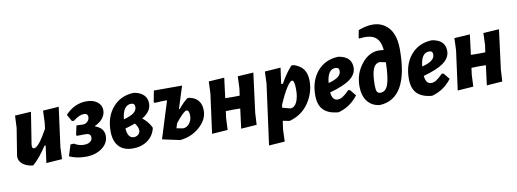

<svg xmlns="http://www.w3.org/2000/svg" viewBox="-67 -1114 4621 1715"><g transform="rotate(-10 2243.0 -256.5)"><path d="M216 -471 171 -185 170 -169Q169 -145 188 -145Q228 -145 313 -299L320 -354L324 -462L468 -472L420 -114L416 -6L272 4L293 -151H282Q215 -49 155 3L143 4Q89 -4 57 -31Q25 -58 25 -97L27 -115L65 -352L70 -462Z M629 10Q547 10 481 -20L513 -122L544 -124Q586 -98 632 -98Q666 -98 687 -112.5Q708 -127 708 -152Q708 -189 661 -189L582 -188L577 -197L595 -280L654 -278Q678 -278 695.5 -295.5Q713 -313 713 -336Q713 -369 677 -369Q636 -369 580 -325L562 -326L527 -388Q610 -477 720 -477Q780 -477 817.5 -448Q855 -419 855 -372Q855 -334 829 -300.5Q803 -267 757 -247V-243Q837 -214 837 -144Q837 -77 777.5 -33.5Q718 10 629 10Z M1057 10Q974 10 930 -38Q886 -86 886 -176Q886 -306 956.5 -389Q1027 -472 1143 -478L1157 -477Q1210 -467 1239 -437.5Q1268 -408 1268 -362Q1268 -288 1184 -239Q1233 -203 1262 -144V-136Q1245 -68 1190 -29Q1135 10 1057 10ZM1108 -386Q1072 -386 1049.5 -353.5Q1027 -321 1022 -260Q1085 -277 1113.5 -299Q1142 -321 1142 -352Q1142 -386 1108 -386ZM1140 -139Q1140 -170 1112 -206Q1083 -195 1021 -177Q1028 -88 1082 -88Q1107 -88 1123.5 -103Q1140 -118 1140 -139Z M1326 -25 1431 -361H1385L1318 -357L1311 -367L1330 -467H1586L1522 -265H1530Q1573 -318 1613 -348H1633Q1740 -324 1738 -211Q1737 -131 1663 -66Q1589 -1 1489 9H1483ZM1585 -241Q1562 -241 1484 -144L1470 -100L1528 -89Q1561 -89 1585 -117.5Q1609 -146 1610 -185Q1612 -241 1585 -241Z M1969 -471 1946 -289 2016 -288 2077 -289 2086 -354 2090 -462 2233 -471 2187 -114 2181 -6 2039 4 2062 -175 1995 -176 1931 -174 1923 -114 1918 -6 1775 4 1823 -354 1827 -462Z M2480 -472 2460 -327H2476Q2524 -415 2579 -474H2599Q2661 -454 2688 -414Q2715 -374 2715 -309Q2715 -204 2653.5 -112.5Q2592 -21 2480 10H2473L2417 -1L2406 76L2402 185L2258 195L2332 -354L2336 -462ZM2560 -340Q2543 -340 2509.5 -288.5Q2476 -237 2435 -141L2432 -117L2504 -98Q2541 -98 2562 -141.5Q2583 -185 2583 -255Q2583 -340 2560 -340Z M3101 -111Q3031 -19 2924 10H2910Q2824 0 2783 -44.5Q2742 -89 2742 -174Q2742 -306 2812 -389Q2882 -472 2998 -478L3012 -477Q3123 -457 3123 -361Q3123 -300 3064.5 -256Q3006 -212 2878 -177Q2885 -103 2934 -103Q2957 -103 2979.5 -117Q3002 -131 3040 -169L3057 -166ZM2962 -384Q2890 -384 2879 -262Q2940 -278 2967.5 -299.5Q2995 -321 2995 -352Q2995 -384 2962 -384Z M3296 11Q3224 3 3184.5 -48.5Q3145 -100 3145 -185Q3145 -300 3213 -385.5Q3281 -471 3372 -471Q3398 -469 3415 -467Q3408 -553 3361 -586Q3314 -619 3218 -606L3213 -612L3226 -681Q3376 -738 3467 -674.5Q3558 -611 3558 -449Q3558 -1 3296 11ZM3281 -167Q3281 -128 3290 -112Q3299 -96 3321 -96Q3368 -96 3389.5 -154Q3411 -212 3415 -356L3362 -367Q3320 -365 3300.5 -318.5Q3281 -272 3281 -167Z M3950 -111Q3880 -19 3773 10H3759Q3673 0 3632 -44.5Q3591 -89 3591 -174Q3591 -306 3661 -389Q3731 -472 3847 -478L3861 -477Q3972 -457 3972 -361Q3972 -300 3913.5 -256Q3855 -212 3727 -177Q3734 -103 3783 -103Q3806 -103 3828.5 -117Q3851 -131 3889 -169L3906 -166ZM3811 -384Q3739 -384 3728 -262Q3789 -278 3816.5 -299.5Q3844 -321 3844 -352Q3844 -384 3811 -384Z M4197 -471 4174 -289 4244 -288 4305 -289 4314 -354 4318 -462 4461 -471 4415 -114 4409 -6 4267 4 4290 -175 4223 -176 4159 -174 4151 -114 4146 -6 4003 4 4051 -354 4055 -462Z"/></g></svg>

Font: Alegreya Sans ExtraBold
Style: Italic
Weight: 800
Italic angle: -7°
Designer: Juan Pablo del Peral
Foundry: Huerta Tipografica
Version: Version 2.007